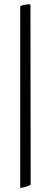

<svg xmlns="http://www.w3.org/2000/svg" viewBox="-20 -774 240 914"><path d="M126 103.5 125 -748C125 -748 126 -753.9 117.2 -753.9C114.3 -753.9 97.7 -752 81.1 -747.1C75.2 -745.1 76.2 -739.3 76.2 -739.3V112.3C76.2 116.2 74.2 120.1 81.1 120.1C83 120.1 126 111.3 126 103.5Z"/></svg>

Font: Crimson
Style: Roman
Weight: 400
Version: Version 0.2